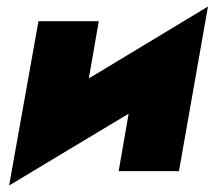

<svg xmlns="http://www.w3.org/2000/svg" viewBox="-20 -525 658 589"><path d="M574 -296 618 -505 53 -164 8 44ZM283 -460H98L8 44L224 -120ZM618 -505 403 -340 344 0H529Z"/></svg>

Font: Jost Black
Style: Italic
Weight: 900
Italic angle: -5°
Version: Version 3.710